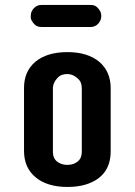

<svg xmlns="http://www.w3.org/2000/svg" viewBox="-20 -739 540 769"><path d="M76.2 -386.7Q76.2 -452.6 121.1 -491.2Q168 -530.3 250 -530.3Q331.1 -530.3 377.9 -491.2Q423.3 -452.1 423.3 -385.7V-133.3Q423.3 -31.2 323.7 0Q291.5 9.8 250.2 9.8Q209 9.8 176.8 -0.2Q144.5 -10.3 122.1 -29.3Q76.2 -67.4 76.2 -134.8ZM307.6 -384.3Q307.6 -408.7 295.4 -420.9Q273.9 -442.4 250 -442.4Q225.6 -442.4 212.9 -429.7Q191.9 -408.7 191.9 -384.3V-130.4Q191.9 -105.5 208.5 -92Q225.1 -78.6 249.8 -78.6Q274.4 -78.6 291 -92Q307.6 -105.5 307.6 -130.4ZM373 -643.6Q360.8 -630.9 342.8 -630.9H146Q128.9 -630.9 119.1 -640.6Q103 -656.7 103 -670.4Q103 -684.1 106.4 -692.1Q109.9 -700.2 115.7 -706.1Q127.9 -719.2 146 -719.2H342.8Q359.9 -719.2 369.4 -709.7Q378.9 -700.2 382.3 -692.1Q385.7 -684.1 385.7 -675Q385.7 -666 382.3 -658Q378.9 -649.9 373 -643.6Z"/></svg>

Font: Supermercado
Style: Regular
Weight: 400
Designer: James Grieshaber
Foundry: James Grieshaber
Version: Version 1.002